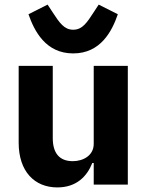

<svg xmlns="http://www.w3.org/2000/svg" viewBox="-20 -802 640 834"><path d="M387.1 0H535.2V-516H387.1V-176.8C387.1 -127.1 342 -101.9 296.2 -101.9C237.9 -101.9 209.2 -137.1 209.2 -202.1V-516H61.1V-182.2C61.1 -57.2 130 12.1 229 12.1C312.1 12.1 358 -35.9 381 -94.1H387.1ZM103.7 -740.1C128.9 -668 177.9 -570 297.9 -570C418 -570 467 -668 491.8 -740.1L408.7 -782L387.8 -750C356.9 -702.1 337 -672.9 297.9 -672.9C258.9 -672.9 239 -702.1 207.7 -750L186.8 -782Z"/></svg>

Font: Margiela Mono Bold
Style: Regular
Weight: 700
Designer: Mike Abbink, Paul van der Laan, Pieter van Rosmalen
Foundry: Bold Monday
Version: Version 2.003 2021